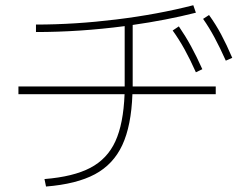

<svg xmlns="http://www.w3.org/2000/svg" viewBox="-20 -719 904 727"><path d="M451.7 -362.3H49.8V-391.6H452.1V-403.3V-620.1Q281.2 -597.7 116.2 -597.7V-626Q263.2 -626 420.4 -645.3Q577.6 -664.6 711.9 -699.2L721.7 -670.9Q609.9 -642.6 482.4 -624.5V-403.3V-391.6H796.9V-362.3H481.4Q477.1 -242.7 443.1 -169.7Q409.2 -96.7 339.6 -59.3Q270 -22 154.3 -12.7L148.4 -41Q257.8 -49.8 322 -83.5Q386.2 -117.2 416.7 -183.6Q447.3 -250 451.7 -362.3ZM633.8 -603.5 657.2 -619.1Q682.6 -582 703.6 -543.5Q724.6 -504.9 746.1 -457L721.7 -445.3Q699.7 -494.6 678.7 -532.5Q657.7 -570.3 633.8 -603.5ZM749 -647.5 771.5 -662.1Q796.9 -627 817.4 -588.6Q837.9 -550.3 859.4 -500L835 -489.3Q812.5 -539.6 792.2 -577.1Q772 -614.7 749 -647.5Z"/></svg>

Font: Pretendard GOV Thin
Style: Regular
Weight: 100
Designer: Base glyphs from Inter by Rasmus Andersson; Hangeul glyphs from Noto Sans CJK(Source Han Sans) by Jang Soo-young and Kan
Foundry: Kil Hyung-jin
Version: Version 1.309